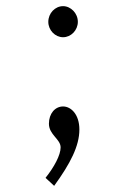

<svg xmlns="http://www.w3.org/2000/svg" viewBox="-20 -436 415 624"><path d="M185 -315C211 -315 233 -338 233 -365C233 -393 210 -416 185 -416C159 -416 137 -393 137 -365C137 -338 159 -315 185 -315ZM156 168C209 95 238 38 238 -15C238 -64 211 -90 185 -90C159 -90 139 -67 139 -34C139 2 177 16 177 43C177 68 156 107 128 142Z"/></svg>

Font: Inconsolata Condensed Thin
Style: Regular
Weight: 100
Width: 3
Monospace: yes
Designer: Raph Levien, Cyreal, Brenton Simpson
Foundry: Raph Levien, Cyreal, Google
Version: Version 3.100